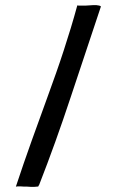

<svg xmlns="http://www.w3.org/2000/svg" viewBox="-20 -730 452 750"><path d="M113 0C121 0 127 -2 129 -1L131 -5C132 -6 132 -7 133 -8C176 -118 217 -232 256 -350L374 -704V-705C371 -708 365 -709 356 -710C347 -710 338 -710 329 -709C319 -708 310 -708 301 -708H294C289 -708 285 -708 282 -709C266 -650 248 -591 229 -533C210 -474 189 -416 168 -358C147 -299 125 -240 104 -181C83 -122 62 -62 42 -1C45 -2 50 -2 59 -2C68 -1 77 -1 86 -1C95 0 104 0 113 0Z"/></svg>

Font: Londrina Solid CC
Style: CC
Weight: 400
Designer: Marcelo Magalhaes
Foundry: Tipos Pereira
Version: Version 1.003;FEAKit 1.0